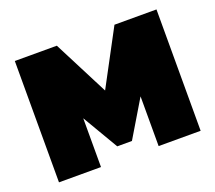

<svg xmlns="http://www.w3.org/2000/svg" viewBox="-93 -631 846 755"><g transform="rotate(-20 330.5 -254.0)"><path d="M328.1 -277.3 451.2 -507.8H627V0H451.2V-208L359.4 -54.7H297.9L210 -204.1V0H34.2V-507.8H210Z"/></g></svg>

Font: Giphurs Black
Style: Regular
Weight: 900
Version: Version 0.920; ttfautohint (v1.8.4.7-5d5b)